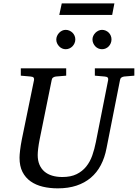

<svg xmlns="http://www.w3.org/2000/svg" viewBox="-20 -1062 789 1099"><path d="M690.9 -624Q682.1 -623 675.3 -618.4Q668.5 -613.8 667 -604L589.8 -213.9Q579.6 -159.7 557.1 -116.9Q534.7 -74.2 499.8 -44.7Q464.8 -15.1 417.7 0.5Q370.6 16.1 311 16.1Q264.6 16.1 224.9 6.6Q185.1 -2.9 155.3 -23.9Q125.5 -44.9 108.6 -78.1Q91.8 -111.3 91.8 -159.2Q91.8 -174.3 95 -201.7Q98.1 -229 105 -264.2L174.8 -604Q176.3 -612.3 172.4 -617.7Q168.5 -623 154.8 -624L99.1 -628.9V-670.9H358.9V-628.9L299.8 -624Q291 -623 284.2 -618.4Q277.3 -613.8 275.9 -604L207 -264.2Q201.2 -234.9 198.5 -211.7Q195.8 -188.5 195.8 -174.8Q195.8 -143.1 205.8 -119.6Q215.8 -96.2 234.1 -80.3Q252.4 -64.5 278.6 -56.6Q304.7 -48.8 336.9 -48.8Q385.7 -48.8 418.7 -65.2Q451.7 -81.5 473.6 -108.9Q495.6 -136.2 508.3 -172.6Q521 -209 528.8 -249L599.1 -604Q600.6 -612.3 596.7 -617.7Q592.8 -623 579.1 -624L522.9 -628.9V-670.9H749V-628.9ZM411.1 -836.4Q411.1 -825.2 406.7 -814.9Q402.3 -804.7 394.8 -796.9Q387.2 -789.1 377.2 -784.7Q367.2 -780.3 356 -780.3Q345.2 -780.3 335.4 -784.7Q325.7 -789.1 318.4 -796.9Q311 -804.7 306.6 -814.5Q302.2 -824.2 302.2 -835.4Q302.2 -846.2 306.6 -856.2Q311 -866.2 318.4 -874Q325.7 -881.8 335.4 -886.5Q345.2 -891.1 356 -891.1Q367.2 -891.1 377.2 -886.7Q387.2 -882.3 394.8 -875Q402.3 -867.7 406.7 -857.7Q411.1 -847.7 411.1 -836.4ZM618.2 -836.4Q618.2 -825.2 614 -814.9Q609.9 -804.7 602.5 -796.9Q595.2 -789.1 585.2 -784.7Q575.2 -780.3 564 -780.3Q552.7 -780.3 542.7 -784.7Q532.7 -789.1 525.4 -796.9Q518.1 -804.7 513.7 -814.9Q509.3 -825.2 509.3 -836.4Q509.3 -846.7 513.9 -856.7Q518.6 -866.7 526.1 -874.3Q533.7 -881.8 543.7 -886.5Q553.7 -891.1 564 -891.1Q575.2 -891.1 585.2 -886.7Q595.2 -882.3 602.5 -875Q609.9 -867.7 614 -857.7Q618.2 -847.7 618.2 -836.4ZM622.1 -976.6H319.3L333.5 -1042.5H634.8Z"/></svg>

Font: Charis SIL Phon
Style: Italic
Weight: 400
Italic angle: -11°
Foundry: SIL International
Version: Version 5.000